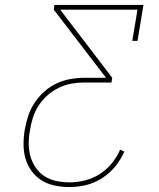

<svg xmlns="http://www.w3.org/2000/svg" viewBox="-20 -755 640 775"><path d="M260 0Q230 0 201 -6Q172 -12 148.5 -26.5Q125 -41 108 -64Q91 -87 83 -114.5Q75 -142 75 -172Q75 -202 80 -232Q85 -260 94 -287.5Q103 -315 119.5 -340Q136 -365 159 -385.5Q182 -406 209 -418.5Q236 -431 264.5 -436Q293 -441 321 -441H408L197 -716L200 -735H559L535 -590H514L535 -716H223L433 -441L430 -422H321Q295 -422 269 -417.5Q243 -413 218 -401Q193 -389 172 -370.5Q151 -352 136 -329Q121 -306 113 -280.5Q105 -255 101 -229Q96 -202 96 -175Q96 -148 103 -123.5Q110 -99 124.5 -78Q139 -57 160 -43.5Q181 -30 207 -24.5Q233 -19 260 -19Q291 -19 322 -26.5Q353 -34 381 -51.5Q409 -69 430.5 -95Q452 -121 465 -151L482 -143Q468 -111 445 -83Q422 -55 391.5 -35.5Q361 -16 327.5 -8Q294 0 260 0Z"/></svg>

Font: Iosevka Etoile Thin
Style: Italic
Weight: 100
Italic angle: -9°
Designer: Belleve Invis
Foundry: Belleve Invis
Version: Version 22.1.2; ttfautohint (v1.8.4)